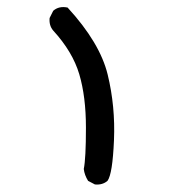

<svg xmlns="http://www.w3.org/2000/svg" viewBox="-20 -338 540 534"><path d="M244 175 225 165Q215 149 213 132Q219 103 219 17Q219 -69 200.5 -131.5Q182 -194 128 -253Q116 -267 118 -288L128 -308Q144 -322 168 -317Q258 -219 279.5 -130.5Q301 -42 297 52Q293 146 279 165Q265 177 244 175Z"/></svg>

Font: NaniFont Regular
Style: Regular
Weight: 400
Designer: Nanigashitei
Version: Version 1.036